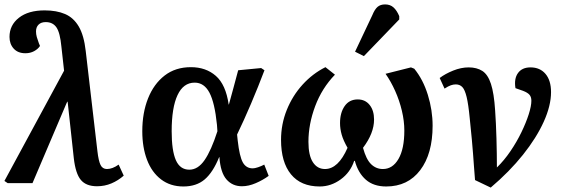

<svg xmlns="http://www.w3.org/2000/svg" viewBox="-40 -829 2563 869"><path d="M399 14Q350 14 326 -14.5Q302 -43 294 -113L266 -370L262 -364L107 0H-5L-20 -10L250 -509L238 -617Q232 -681 215.5 -705Q199 -729 167 -729Q146 -729 134.5 -717.5Q123 -706 123 -687Q123 -674 126.5 -661.5Q130 -649 136 -633L141 -621Q132 -607 114.5 -597.5Q97 -588 75 -588Q41 -588 22 -609Q3 -630 3 -662Q3 -715 45.5 -748.5Q88 -782 162 -782Q216 -782 254.5 -765.5Q293 -749 316.5 -709Q340 -669 348 -598L401 -144Q406 -101 415 -82.5Q424 -64 444 -64Q469 -64 497 -84L520 -34Q495 -12 464.5 1Q434 14 399 14Z M790 15Q731 15 689 -17Q647 -49 625.5 -105.5Q604 -162 604 -235Q604 -318 630 -383.5Q656 -449 705 -487Q754 -525 824 -525Q892 -525 937 -485.5Q982 -446 995 -356H996Q1005 -389 1016 -429Q1027 -469 1038 -511L1142 -521L1157 -511Q1129 -437 1096.5 -360.5Q1064 -284 1033 -220L1036 -192Q1044 -121 1059 -94Q1074 -67 1104 -67Q1113 -67 1128 -72Q1143 -77 1156 -84L1176 -33Q1150 -14 1117.5 0Q1085 14 1055 14Q1012 14 985 -17Q958 -48 953 -118H952Q924 -49 886.5 -17Q849 15 790 15ZM817 -61Q856 -61 886 -104.5Q916 -148 944 -235L942 -264Q932 -364 908 -409.5Q884 -455 841 -455Q790 -455 763.5 -398.5Q737 -342 737 -235Q737 -147 756 -104Q775 -61 817 -61Z M1407 15Q1322 15 1277 -40Q1232 -95 1232 -196Q1232 -267 1258 -331.5Q1284 -396 1329.5 -446Q1375 -496 1433 -525L1476 -491Q1417 -430 1386.5 -348.5Q1356 -267 1356 -187Q1356 -126 1376 -95Q1396 -64 1431 -64Q1491 -64 1533 -160Q1514 -193 1506.5 -219.5Q1499 -246 1499 -272Q1499 -319 1520 -349Q1541 -379 1579 -379Q1613 -379 1633 -354Q1653 -329 1653 -288Q1653 -226 1603 -160Q1617 -108 1639.5 -86Q1662 -64 1693 -64Q1737 -64 1763.5 -109.5Q1790 -155 1790 -238Q1790 -281 1779 -327.5Q1768 -374 1748.5 -417.5Q1729 -461 1705 -495L1820 -524L1835 -518Q1875 -469 1896.5 -399.5Q1918 -330 1918 -260Q1918 -133 1862 -59Q1806 15 1708 15Q1651 15 1616 -15.5Q1581 -46 1566 -101H1563Q1546 -49 1502 -17Q1458 15 1407 15ZM1607 -575 1567 -595 1645 -760Q1656 -787 1669 -798Q1682 -809 1703 -809Q1726 -809 1741 -795.5Q1756 -782 1767 -756V-741Z M2181 20 2110 -14Q2107 -51 2105 -78.5Q2103 -106 2101 -133.5Q2099 -161 2095.5 -198.5Q2092 -236 2086 -294Q2080 -357 2072 -390Q2064 -423 2052.5 -435Q2041 -447 2023 -447Q2012 -447 2000.5 -443Q1989 -439 1972 -428L1950 -476Q1975 -495 2011 -509.5Q2047 -524 2081 -524Q2118 -524 2143 -508Q2168 -492 2182 -449.5Q2196 -407 2201 -329Q2205 -273 2207 -202Q2209 -131 2209 -71Q2242 -103 2270.5 -145Q2299 -187 2320 -230.5Q2341 -274 2353 -311.5Q2365 -349 2365 -373Q2365 -390 2356.5 -400Q2348 -410 2327 -418L2293 -430Q2286 -473 2304.5 -498.5Q2323 -524 2361 -524Q2404 -524 2429 -494.5Q2454 -465 2454 -412Q2454 -351 2421 -278Q2388 -205 2327 -128.5Q2266 -52 2181 20Z"/></svg>

Font: Literata 12pt SemiBold
Style: Italic
Weight: 600
Italic angle: -2°
Designer: Latin by Veronika Burian and Jose Scaglione. Greek by Irene Vlachou. Cyrillic by Vera Evstafieva
Foundry: TypeTogether
Version: Version 3.002